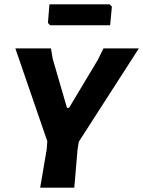

<svg xmlns="http://www.w3.org/2000/svg" viewBox="-20 -869 663 889"><path d="M488 -849 498 -838 490 -752H212L202 -763L209 -849ZM623 -645 345 -213 339 -176 324 0H166L196 -176L199 -215L51 -645H216L224 -597L290 -370H300L433 -592L459 -645Z"/></svg>

Font: Alegreya Sans SC ExtraBold
Style: Italic
Weight: 800
Italic angle: -7°
Designer: Juan Pablo del Peral
Foundry: Huerta Tipografica
Version: Version 2.007